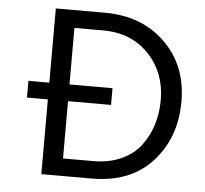

<svg xmlns="http://www.w3.org/2000/svg" viewBox="-50 -726 829 778"><g transform="rotate(5 365.0 -337.0)"><path d="M228 -71H350Q414 -71 463.5 -93Q513 -115 542.5 -153.5Q572 -192 587 -239.5Q602 -287 602 -342Q602 -452 531 -527Q460 -602 345 -602H228V-372H403V-304H228ZM146 -674H346Q496 -674 591 -581.5Q686 -489 686 -342Q686 -196 597.5 -98Q509 0 350 0H146V-304H61V-372H146Z"/></g></svg>

Font: Hind
Style: Regular
Weight: 400
Designer: Manushi Parikh, Satya Rajpurohit
Foundry: Indian Type Foundry
Version: Version 2.000;PS 1.0;hotconv 1.0.79;makeotf.lib2.5.61930